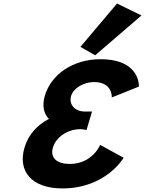

<svg xmlns="http://www.w3.org/2000/svg" viewBox="-20 -1060 816 1080"><path d="M432.4 -796.2 515.4 -749.1 775.8 -973 638.2 -1040.2ZM608.8 -511.8C608.8 -511.8 615.2 -598.5 508.3 -598.5C453.8 -598.5 393.7 -566.2 380.2 -521.2C365 -470.2 404.2 -432.8 455.6 -432.8H497.8L466.5 -328.2C466.5 -328.2 451.6 -333.3 431 -333.3C363.1 -333.3 295.9 -290.8 277.8 -230.5C260 -171 301.6 -137.8 372.5 -137.8C500.1 -137.8 543.4 -244.9 543.4 -244.9L675.5 -172.7C675.5 -172.7 576.3 -0.1 330.3 -0.1C158.8 -0.1 77.9 -96.2 118 -230.5C140.2 -304.4 191 -358 255.3 -391.1C226 -420.9 215.4 -465.1 232.7 -522.9C268.3 -641.9 390.6 -726.9 544.6 -726.9C771.6 -726.9 761.3 -573 761.3 -573Z"/></svg>

Font: Hussar
Style: BdSuprExtOblThree
Weight: 700
Foundry: Cannot Into Space Fonts
Version: Version 2.00